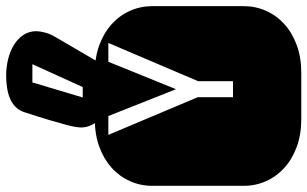

<svg xmlns="http://www.w3.org/2000/svg" viewBox="-209 -789 996 622"><g transform="rotate(-90 289.0 -478.0)"><path d="M224.1 -625H163.1L285.2 -335V-221.2H336.9V-334L460.9 -625H399.9L311 -405.8ZM364.3 -668.9Q413.6 -668.9 453.6 -654.3Q493.7 -639.6 521.7 -614.3Q549.8 -588.9 564.9 -554.9Q580.1 -521 580.1 -482.9V-186Q580.1 -147.9 564.9 -114Q549.8 -80.1 521.7 -54.7Q493.7 -29.3 453.6 -14.6Q413.6 0 364.3 0H213.9Q164.6 0 124.5 -14.6Q84.5 -29.3 56.4 -54.7Q28.3 -80.1 13.2 -114Q-2 -147.9 -2 -186V-482.9Q-2 -521 13.2 -554.9Q28.3 -588.9 56.4 -614.3Q84.5 -639.6 124.5 -654.3Q164.6 -668.9 213.9 -668.9ZM246.1 -631.3Q234.9 -636.2 224.1 -644.3Q213.4 -652.3 205.1 -663.1Q196.8 -673.8 191.9 -686.8Q187 -699.7 187 -714.4Q187 -719.2 188.5 -729.5Q189.9 -739.7 195.3 -760.5Q200.7 -781.2 210.7 -814.9Q220.7 -848.6 237.8 -900.9Q243.7 -916 254.9 -926.8Q266.1 -937.5 281.5 -943.8Q296.9 -950.2 315.7 -953.1Q334.5 -956.1 355 -956.1Q382.3 -956.1 408.2 -949.7Q434.1 -943.4 454.3 -930.9Q474.6 -918.5 486.8 -900.1Q499 -881.8 499 -857.9Q498.5 -844.2 493.9 -827.9Q489.3 -811.5 478 -793L400.9 -661.1Q395 -651.4 390.1 -644Q385.3 -636.7 379.9 -631.3ZM392.1 -871.1H333L284.2 -708H317.9Z"/></g></svg>

Font: Monofett
Style: Regular
Weight: 400
Designer: vernon adams
Foundry: vernon adams
Version: Version 1.000